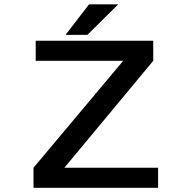

<svg xmlns="http://www.w3.org/2000/svg" viewBox="-20 -894 890 914"><path d="M292 -728 404 -873.5H543L396 -728ZM286.5 -95.5H732.5V0H139.5V-95.5L566.5 -604.5H150V-700H709.5V-604.5Z"/></svg>

Font: League Mono Wide Medium
Style: Regular
Weight: 500
Width: 8
Designer: Tyler Finck
Foundry: The League of Moveable Type / Tyler Finck
Version: Version 2.210